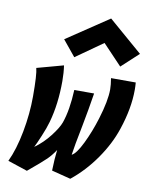

<svg xmlns="http://www.w3.org/2000/svg" viewBox="-88 -840 722 918"><g transform="rotate(10 273.5 -380.5)"><path d="M376.5 -775.4 541.5 -632.8 459 -556.6 365.7 -654.8 234.9 -562.5 172.4 -638.7ZM64.9 -480.5Q86.4 -486.3 129.2 -498Q171.9 -509.8 193.4 -515.6Q198.7 -480 198.7 -440.4Q198.7 -328.6 173.3 -238.3Q164.6 -207 147.2 -165.8Q129.9 -124.5 120.6 -106.9Q161.6 -136.2 193.6 -177.5Q225.6 -218.8 235.4 -246.1Q257.8 -309.6 262.2 -408.2H358.4Q345.7 -327.1 330.1 -246.6Q309.1 -141.6 303.7 -101.1Q325.2 -110.8 353.8 -169.4Q382.3 -228 402.8 -294.9Q430.7 -385.3 430.7 -440.9Q430.7 -462.4 425.3 -494.6H545.4Q546.9 -477.1 546.9 -459.5Q546.9 -369.1 511.7 -264.2Q486.3 -187.5 434.8 -113.8Q383.3 -40 316.9 13.2L224.6 -10.3Q226.1 -68.8 231.4 -111.3Q213.4 -84 192.4 -63.2Q171.4 -42.5 106 11.7Q89.8 6.3 58.3 -4.2Q26.9 -14.6 10.7 -20Q39.6 -81.1 56.4 -170.2Q73.2 -259.3 73.2 -343.8Q73.2 -451.2 64.9 -480.5Z"/></g></svg>

Font: Fantasque Sans Mono
Style: Bold Italic
Weight: 700
Italic angle: -11°
Monospace: yes
Designer: Jany Belluz
Version: Version 1.7.1